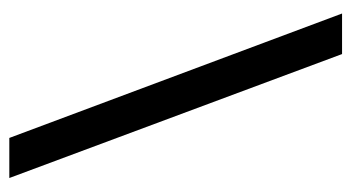

<svg xmlns="http://www.w3.org/2000/svg" viewBox="-191 -563 754 412"><g transform="rotate(-90 186.0 -357.0)"><path d="M96 -714 363 0H276L10 -714Z"/></g></svg>

Font: Noto Sans Zanabazar Square
Style: Regular
Weight: 400
Version: Version 2.005; ttfautohint (v1.8.4.7-5d5b)